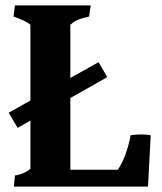

<svg xmlns="http://www.w3.org/2000/svg" viewBox="-20 -687 596 707"><path d="M535 -189 525 0H31L35 -41Q51 -43 68 -50.5Q85 -58 92 -66V-243L45 -216L12 -272L92 -317V-596Q76 -610 30 -626L35 -667H314L308 -626Q284 -621 269 -615Q254 -609 239 -596V-400L343 -458L375 -403L239 -326V-62H414Q446 -110 461 -189Q481 -192 502 -192Q518 -192 535 -189Z"/></svg>

Font: Caladea
Style: Bold
Weight: 700
Designer: Carolina Giovagnoli and Andres Torresi
Foundry: Carolina Giovagnoli & Andres Torresi
Version: Version 1.001